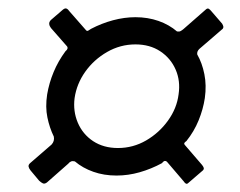

<svg xmlns="http://www.w3.org/2000/svg" viewBox="-20 -604 577 461"><path d="M259.8 -182.5Q229.6 -182.5 204.2 -191.5Q178.8 -200.4 159.7 -216.5Q154.3 -217.9 150.5 -216.3Q146.7 -214.7 143.9 -211L92.7 -165.9Q87.2 -161.9 83.1 -163.7Q79 -165.5 74 -170.1L53.4 -194.7Q49.4 -199.7 48.6 -204Q47.9 -208.3 52.3 -212.3L103.8 -256.9Q111.4 -265.2 109.2 -276.1Q98.9 -297.2 93.8 -322.1Q88.6 -346.9 93.2 -377.2Q97.9 -405 108.8 -431.1Q119.6 -457.2 137.2 -481Q144.6 -487 141.3 -492.3L102.4 -536.7Q98.7 -541.4 98.2 -546.3Q97.6 -551.2 102.1 -555.9L130.2 -580.1Q135.9 -585.1 139.7 -583.4Q143.5 -581.8 146.8 -576.8L186.6 -531.4Q188.9 -528.8 191.9 -530.5Q195 -532.3 198.7 -534.8Q223.9 -548 251.4 -555.4Q278.9 -562.7 305.2 -562.7Q335 -562.7 360.7 -553.7Q386.4 -544.6 405 -528.5Q410.6 -527.6 413.8 -529.5Q417.1 -531.3 420.3 -534L475 -581.9Q478.8 -584.7 481.6 -582.7Q484.5 -580.7 486.7 -578L513.5 -547Q515.5 -543.3 516.2 -540.6Q516.9 -538 514.9 -535L458.4 -486.3Q452.4 -480.3 453.6 -473.2Q465.4 -452.6 470.7 -425.9Q476.1 -399.3 471.8 -368.5Q467.8 -341.7 456.9 -315Q446 -288.3 427.6 -265.3Q424.9 -263.6 423 -261.2Q421.2 -258.7 424.1 -255.6L465 -208.1Q468 -204.4 469.1 -201.2Q470.1 -198.1 467.4 -195.1L432 -164.6Q429 -161.6 426.1 -163.3Q423.3 -165 421.3 -168.3L380.8 -215.7Q377.3 -218.5 374.2 -217.1Q371.1 -215.7 369.1 -212.4Q343.1 -198.3 315.4 -190.4Q287.7 -182.5 259.8 -182.5ZM263.2 -248.6Q299.5 -248.6 330.9 -266.8Q362.3 -285.1 383.4 -314.5Q404.6 -343.9 408.8 -377.5Q413.6 -409.7 401.7 -437Q389.8 -464.3 364.7 -480.9Q339.7 -497.4 305.2 -497.4Q268.9 -497.4 237.2 -479.2Q205.4 -460.9 184.7 -431.8Q164.1 -402.8 159.1 -368.5Q155.1 -337.1 166.8 -309.4Q178.6 -281.7 203.6 -265.1Q228.7 -248.6 263.2 -248.6Z"/></svg>

Font: Libre Franklin Thin
Style: Italic
Weight: 100
Italic angle: -8°
Designer: Pablo Impallari, Rodrigo Fuenzalida, Nhung Nguyen
Foundry: Impallari Type
Version: Version 3.000